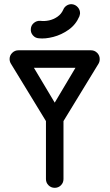

<svg xmlns="http://www.w3.org/2000/svg" viewBox="-20 -900 525 920"><path d="M200.2 -326.2Q200.2 -343.8 212.5 -356Q224.8 -368.2 242.2 -368.2Q259.8 -368.2 272 -356Q284.2 -343.8 284.2 -326.2V-42Q284.2 -24.5 272 -12.2Q259.8 0 242.2 0Q224.8 0 212.5 -12.2Q200.2 -24.5 200.2 -42ZM380.2 -640Q392.8 -659 416.5 -659Q433.2 -659 445.5 -646.8Q457.8 -634.5 457.8 -617Q457.8 -604.5 452.2 -595L242.2 -251L32.2 -595Q26 -605.2 26 -617.2Q26 -634.5 38.6 -646.8Q51.2 -659 68 -659Q91 -659 103.8 -640L242.2 -408.2ZM71.5 -575.2Q54 -575.2 41.5 -587.9Q29 -600.5 29 -617.2Q29 -634.5 40.1 -646.8Q51.2 -659 68 -659H416.5Q433.2 -659 445 -646.8Q456.8 -634.5 456.8 -617.2Q456.8 -600.5 444.6 -587.9Q432.5 -575.2 415 -575.2ZM282.8 -853Q287.8 -865.8 299.2 -873.2Q310.8 -880.8 325 -879.8Q341.8 -878 353.1 -864.9Q364.5 -851.8 363.5 -834.2Q362.8 -831.2 362 -828.1Q361.2 -825 360.5 -822Q343.5 -782 309 -757.6Q274.5 -733.2 235.4 -723.1Q196.2 -713 166.2 -716.5Q148.8 -717.5 137.4 -731Q126 -744.5 127.8 -761.8Q128.8 -778.5 142.1 -789.9Q155.5 -801.2 173 -800.2Q192.8 -797.5 214.9 -802.2Q237 -807 255.4 -819.9Q273.8 -832.8 282.8 -853Z"/></svg>

Font: Libertine-Super Thin
Style: Regular
Weight: 100
Designer: Bastien Sozeau
Foundry: NBR — Bastien Sozeau
Version: Version 2.003;gftools[0.9.33]